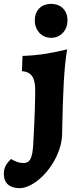

<svg xmlns="http://www.w3.org/2000/svg" viewBox="-102 -709 411 999"><path d="M79.1 -603Q79.1 -625.5 86.4 -641.8Q93.8 -658.2 105.5 -668.7Q117.2 -679.2 132.6 -684.1Q147.9 -689 164.1 -689Q179.7 -689 195.1 -684.1Q210.4 -679.2 222.4 -668.7Q234.4 -658.2 241.7 -641.8Q249 -625.5 249 -603Q249 -582.5 242.4 -565.9Q235.8 -549.3 224.4 -537.4Q212.9 -525.4 197.5 -518.8Q182.1 -512.2 164.1 -512.2Q146 -512.2 130.6 -518.8Q115.2 -525.4 103.8 -537.4Q92.3 -549.3 85.7 -565.9Q79.1 -582.5 79.1 -603ZM247.1 -452.1Q234.9 -376 229.7 -277.1Q224.6 -178.2 222.2 -62L221.2 -9.8Q220.2 23.9 210 57.9Q199.7 91.8 182.9 122.8Q166 153.8 144 180.7Q122.1 207.5 97.7 227.3Q73.2 247.1 47.9 258.5Q22.5 270 -1 270Q-38.6 270 -60.3 251.2Q-82 232.4 -82 195.8Q-82 181.6 -79.1 170.7Q-76.2 159.7 -71 150.6Q-65.9 141.6 -59.1 133.8Q-52.2 126 -44.9 118.2Q-28.3 127.9 -12.9 133.5Q2.4 139.2 21 139.2Q47.4 139.2 57.9 115Q68.4 90.8 70.8 43.9Q74.2 -14.6 76.2 -60.8Q78.1 -106.9 79.3 -141.8Q80.6 -176.8 80.8 -201.4Q81.1 -226.1 81.1 -242.2Q81.1 -290.5 64.7 -313.2Q48.3 -335.9 12.2 -338.9L15.1 -418Q81.5 -420.4 139.4 -429.9Q197.3 -439.5 247.1 -452.1Z"/></svg>

Font: Simonetta
Style: Black
Weight: 900
Designer: Gayaneh Bagdasaryan
Foundry: Brownfox
Version: Version 1.002